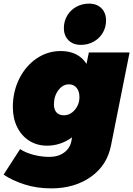

<svg xmlns="http://www.w3.org/2000/svg" viewBox="-54 -837 736 1061"><path d="M-34 128 57 -13Q89 8 133 19Q177 30 218 30Q268 30 301 5.5Q334 -19 341 -60L344 -78Q281 -32 206 -32Q151 -32 108 -59Q65 -86 41 -134.5Q17 -183 17 -245Q17 -331 52.5 -402Q88 -473 148.5 -514Q209 -555 282 -555Q330 -555 366 -537Q402 -519 424 -484L437 -547H662L560 -36Q539 76 448.5 140Q358 204 229 204Q149 204 81 182Q13 160 -34 128ZM385 -301Q385 -333 369 -352Q353 -371 327 -371Q293 -371 268.5 -338.5Q244 -306 244 -260Q244 -231 258.5 -215.5Q273 -200 299 -200Q334 -200 359.5 -230Q385 -260 385 -301ZM532 -724Q532 -686 513.5 -655Q495 -624 463 -606.5Q431 -589 393 -589Q350 -589 324.5 -614.5Q299 -640 299 -682Q299 -720 317.5 -751Q336 -782 368 -799.5Q400 -817 438 -817Q481 -817 506.5 -791.5Q532 -766 532 -724Z"/></svg>

Font: Gontserrat Black
Style: Italic
Weight: 900
Italic angle: -11.3°
Designer: Julieta Ulanovsky
Foundry: Julieta Ulanovsky
Version: Version 6.001